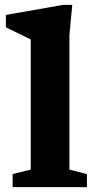

<svg xmlns="http://www.w3.org/2000/svg" viewBox="-20 -764 408 784"><path d="M263.5 -71.5 335 -53V0H31.5V-53L105.5 -71.5V-603Q96 -608 64.5 -623Q33 -638 4 -652.5V-703L237 -744H275L263.5 -621Z"/></svg>

Font: Newsreader Caption SemiBold
Style: Regular
Weight: 600
Designer: Hugues Gentile
Foundry: Production Type
Version: Version 1.001